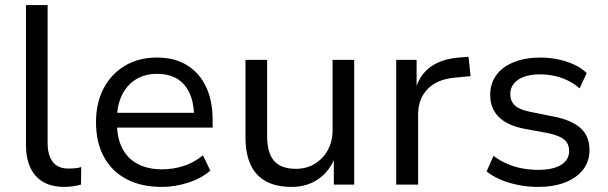

<svg xmlns="http://www.w3.org/2000/svg" viewBox="-20 -725 2387 754"><path d="M232 9Q159 9 120.5 -34Q82 -77 82 -156V-705H167V-163Q167 -131 176.5 -108Q186 -85 204 -74Q222 -63 248 -63Q261 -63 273.5 -64Q286 -65 299 -69L298 0Q282 4 266 6.5Q250 9 232 9Z M615 9Q535 9 477 -21.5Q419 -52 388 -109Q357 -166 357 -245Q357 -320 386.5 -377Q416 -434 470 -466.5Q524 -499 596 -499Q666 -499 714.5 -469Q763 -439 789 -384.5Q815 -330 815 -254V-224H421V-282H759L742 -266Q742 -346 705 -390.5Q668 -435 597 -435Q548 -435 512.5 -412.5Q477 -390 458 -349.5Q439 -309 439 -254V-246Q439 -185 459.5 -144Q480 -103 520 -81.5Q560 -60 616 -60Q658 -60 699 -72.5Q740 -85 777 -115L806 -55Q770 -24 718.5 -7.5Q667 9 615 9Z M1125 9Q1065 9 1024.5 -13Q984 -35 964 -78.5Q944 -122 944 -186V-490H1029V-189Q1029 -148 1040.5 -119.5Q1052 -91 1077 -76.5Q1102 -62 1142 -62Q1184 -62 1216.5 -82Q1249 -102 1267.5 -136Q1286 -170 1286 -213V-490H1371V0H1291V-110H1297Q1275 -53 1230.5 -22Q1186 9 1125 9Z M1536 0V-490H1616V-376H1612Q1629 -433 1672.5 -463.5Q1716 -494 1783 -499L1820 -502L1828 -426L1766 -420Q1697 -414 1659.5 -375.5Q1622 -337 1622 -275V0Z M2092 9Q2053 9 2015.5 1.5Q1978 -6 1946 -19.5Q1914 -33 1891 -52L1918 -113Q1943 -94 1972 -81.5Q2001 -69 2032 -63.5Q2063 -58 2093 -58Q2152 -58 2183.5 -77.5Q2215 -97 2215 -132Q2215 -161 2195.5 -177Q2176 -193 2133 -202L2036 -220Q1971 -233 1938 -266.5Q1905 -300 1905 -353Q1905 -397 1929 -430Q1953 -463 1998 -481Q2043 -499 2103 -499Q2137 -499 2171 -492Q2205 -485 2234.5 -471.5Q2264 -458 2284 -438L2256 -378Q2236 -396 2210.5 -408.5Q2185 -421 2157 -427Q2129 -433 2102 -433Q2046 -433 2015 -412Q1984 -391 1984 -356Q1984 -327 2002.5 -310.5Q2021 -294 2061 -286L2156 -267Q2226 -253 2260.5 -221.5Q2295 -190 2295 -136Q2295 -91 2269.5 -58.5Q2244 -26 2199 -8.5Q2154 9 2092 9Z"/></svg>

Font: Nunito Sans 10pt
Style: Regular
Weight: 400
Designer: Vernon Adams
Foundry: Vernon Adams
Version: Version 3.101;gftools[0.9.27]